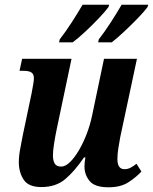

<svg xmlns="http://www.w3.org/2000/svg" viewBox="-20 -786 650 816"><path d="M441 10Q383 10 361 -16.5Q339 -43 339 -79Q339 -95 343 -117H337Q297 -58 257 -24.5Q217 9 156 9Q101 9 80.5 -22.5Q60 -54 60 -97Q60 -123 66 -154Q72 -185 77 -212L114 -388Q118 -410 121 -426.5Q124 -443 124 -454Q124 -471 113.5 -478Q103 -485 80 -485H63L74 -536H284L221 -237Q215 -208 210 -177Q205 -146 205 -125Q205 -104 212.5 -91Q220 -78 240 -78Q258 -78 277.5 -97Q297 -116 315.5 -147.5Q334 -179 348.5 -217Q363 -255 371 -293L422 -536H562L491 -203Q487 -181 483 -156.5Q479 -132 479 -110Q479 -67 509 -67Q522 -67 533.5 -72.5Q545 -78 560 -90L581 -57Q559 -33 526 -11.5Q493 10 441 10ZM400 -619Q425 -651 450.5 -690.5Q476 -730 497 -766H610L607 -756Q594 -738 566.5 -709.5Q539 -681 508.5 -652.5Q478 -624 455 -606H397ZM234 -619Q259 -651 284.5 -690.5Q310 -730 331 -766H444L441 -756Q428 -738 401 -709.5Q374 -681 343.5 -652.5Q313 -624 289 -606H231Z"/></svg>

Font: Noto Serif Condensed
Style: Bold Italic
Weight: 700
Width: 3
Italic angle: -12°
Designer: Monotype Design Team
Foundry: Monotype Imaging Inc.
Version: Version 2.014